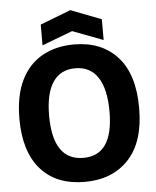

<svg xmlns="http://www.w3.org/2000/svg" viewBox="-58 -895 776 958"><g transform="rotate(-5 330.0 -416.0)"><path d="M328 14Q186 14 108 -74.5Q30 -163 30 -327Q30 -444 68 -521Q106 -598 174.5 -636Q243 -674 333 -674Q471 -674 550.5 -586.5Q630 -499 630 -330Q630 -161 548.5 -73.5Q467 14 328 14ZM332 -106Q481 -106 481 -325Q481 -438 442.5 -496.5Q404 -555 329 -555Q255 -555 217 -498Q179 -441 179 -331Q179 -106 332 -106ZM177 -683V-787L330 -846L483 -787V-683L330 -741Z"/></g></svg>

Font: Bricolage Grotesque 96pt Bricolage Grotesque 48pt Regular
Style: Bold
Weight: 700
Designer: Mathieu Triay
Foundry: Atelier Triay
Version: Version 1.001; ttfautohint (v1.8.4.7-5d5b);gftools[0.9.33.de